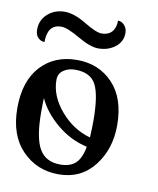

<svg xmlns="http://www.w3.org/2000/svg" viewBox="-75 -691 621 754"><g transform="rotate(10 236.0 -314.5)"><path d="M403 -226Q403 -131 350.5 -64Q298 3 209 3Q122 3 63.5 -57.5Q5 -118 5 -226Q5 -333 59.5 -392.5Q114 -452 204 -452Q291 -452 347 -393Q403 -334 403 -226ZM203 -413Q176 -413 156.5 -399.5Q137 -386 137 -361Q137 -297 187 -238.5Q237 -180 306 -161Q308 -199 308 -226Q308 -330 286 -371.5Q264 -413 203 -413ZM100 -226Q100 -124 125.5 -80Q151 -36 209 -36Q249 -36 270.5 -56.5Q292 -77 300 -123Q235 -137 180.5 -182Q126 -227 101 -282Q100 -265 100 -226ZM277 -511Q245 -511 194.5 -540.5Q144 -570 120 -570Q65 -570 65 -499Q50 -499 39 -510.5Q28 -522 28 -542Q28 -581 56 -605.5Q84 -630 123 -630Q161 -630 209.5 -600.5Q258 -571 280 -571Q306 -571 320.5 -587Q335 -603 335 -632Q350 -632 361 -619.5Q372 -607 372 -589Q372 -554 344 -532.5Q316 -511 277 -511Z"/></g></svg>

Font: Sofia
Style: Regular
Weight: 400
Designer: Paula Nazal and Daniel Hernndez
Foundry: Paula Nazal, Daniel Hernndez
Version: Version 1.001